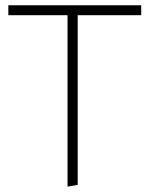

<svg xmlns="http://www.w3.org/2000/svg" viewBox="-20 -701 552 719"><path d="M232.9 -2 271 -8.8V-644H508.8V-681.2H11.2V-644H232.9Z"/></svg>

Font: Comic Neue Angular Light
Style: Regular
Weight: 300
Designer: Craig Rozynski
Foundry: Craig Rozynski
Version: Version 2.003